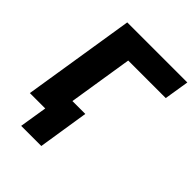

<svg xmlns="http://www.w3.org/2000/svg" viewBox="-244 -835 1139 1139"><g transform="rotate(45 326.0 -265.5)"><path d="M137 174 165 0H52L75 -145H356L306 174ZM36 0 148 -705H652L627 -549H312L225 0Z"/></g></svg>

Font: Nunito Sans 9pt Black
Style: Italic
Weight: 900
Italic angle: -9°
Version: Version 3.101;gftools[0.9.27]